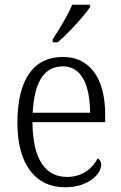

<svg xmlns="http://www.w3.org/2000/svg" viewBox="-20 -786 515 816"><path d="M204 -619V-606H225C271 -645 340 -721 363 -756V-766H287C268 -721 233 -663 204 -619ZM256 10C359 10 410 -49 410 -86C410 -100 403 -109 395 -113C374 -71 331 -34 265 -34C173 -34 119 -108 118 -267H427V-299C427 -456 360 -544 247 -544C124 -544 54 -451 54 -263C54 -89 130 10 256 10ZM363 -307H119C125 -431 164 -504 247 -504C327 -504 362 -425 363 -307Z"/></svg>

Font: Noto Serif Bengali SemiCondensed Light
Style: Regular
Weight: 300
Width: 4
Designer: Juan Bruce, Universal Thirst, Indian Type Foundry and the Monotype Design Team.
Foundry: Monotype Imaging Inc.
Version: Version 2.003